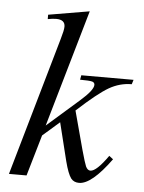

<svg xmlns="http://www.w3.org/2000/svg" viewBox="-52 -737 594 790"><g transform="rotate(5 245.5 -341.5)"><path d="M490.7 -430.2 484.9 -411.6Q436 -411.6 391.8 -386.2Q347.7 -360.8 263.7 -283.7L306.6 -124Q321.3 -71.3 327.1 -58.1Q334.5 -42.5 346.2 -42.5Q371.1 -42.5 418.5 -109.9L435.1 -97.2Q356 11.7 304.2 11.7Q282.7 11.7 271 -2.9Q257.3 -21 244.1 -72.3L205.1 -230L135.7 -169.4L86.4 0H13.7L177.7 -572.3Q188.5 -608.9 188.5 -623.5Q188.5 -652.3 151.9 -652.3Q137.2 -652.3 117.2 -648.4V-666.5L286.6 -695.3L147 -211.4L278.8 -327.1Q332 -373.5 332 -395.5Q332 -404.8 322.3 -408.2Q310.5 -411.6 271.5 -411.6L274.9 -430.2Z"/></g></svg>

Font: Dai Banna SIL Book
Style: Oblique
Weight: 400
Italic angle: -11°
Designer: Victor Gaultney
Foundry: SIL International
Version: Version 2.000